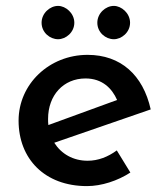

<svg xmlns="http://www.w3.org/2000/svg" viewBox="-20 -621 565 651"><path d="M121 -544C121 -511 149 -488 177 -488C203 -488 232 -511 232 -544C232 -576 203 -601 177 -601C149 -601 121 -576 121 -544ZM310 -544C310 -511 338 -488 366 -488C392 -488 421 -511 421 -544C421 -576 392 -601 366 -601C338 -601 310 -576 310 -544ZM275 10C324 10 379 -8 422 -36L376 -111C346 -89 313 -76 277 -76C228 -76 188 -99 164 -137L491 -250C465 -367 389 -435 277 -435C147 -435 43 -336 43 -212C43 -83 131 10 275 10ZM143 -218C143 -298 195 -355 270 -355C327 -355 360 -321 377 -282L144 -197C143 -203 143 -211 143 -218Z"/></svg>

Font: Reem Kufi
Style: Regular
Weight: 400
Designer: Khaled Hosny
Version: Version 0.007